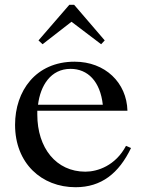

<svg xmlns="http://www.w3.org/2000/svg" viewBox="-20 -772 606 803"><path d="M141 -603 270 -752H290L418 -603L403 -587L279 -681L158 -587ZM43 -250C43 -89 154 11 296 11C404 11 477 -47 528 -153L507 -162C463 -79 388 -54 337 -54C215 -54 136 -153 136 -293V-309H513C510 -426 420 -514 292 -514C129 -514 43 -391 43 -250ZM139 -334C149 -414 192 -484 275 -484C347 -484 399 -432 410 -334Z"/></svg>

Font: Ortica Linear
Style: Regular
Weight: 400
Designer: Benedetta Bovani
Foundry: Collletttivo
Version: Version 2.000;Glyphs 3.1.2 (3151)